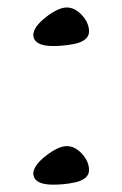

<svg xmlns="http://www.w3.org/2000/svg" viewBox="-20 -527 330 518"><path d="M69.8 -58.1Q69.8 -80.1 103.5 -106.4Q137.2 -132.8 160.2 -132.8Q182.1 -132.8 201.2 -112.1Q220.2 -91.3 220.2 -67.9Q220.2 -55.2 209.5 -46.6Q198.7 -38.1 181.4 -34.7Q164.1 -31.2 150.6 -30Q137.2 -28.8 123 -28.8Q71.8 -28.8 69.8 -58.1ZM69.8 -432.1Q69.8 -454.1 103.5 -480.5Q137.2 -506.8 160.2 -506.8Q182.1 -506.8 201.2 -486.1Q220.2 -465.3 220.2 -441.9Q220.2 -429.2 209.5 -420.7Q198.7 -412.1 181.4 -408.7Q164.1 -405.3 150.6 -404.1Q137.2 -402.8 123 -402.8Q71.8 -402.8 69.8 -432.1Z"/></svg>

Font: Zhizn
Style: Regular
Weight: 400
Designer: Peter Zharnov
Foundry: Peter Zharnov
Version: Version 1.000